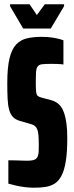

<svg xmlns="http://www.w3.org/2000/svg" viewBox="-20 -868 345 896"><path d="M138 8Q120 8 98.5 5.5Q77 3 56.5 -1.5Q36 -6 19 -11V-120Q38 -120 54 -119.5Q70 -119 83.5 -118.5Q97 -118 106 -118Q123 -118 134 -120.5Q145 -123 150 -129Q155 -134 157.5 -142Q160 -150 160.5 -162.5Q161 -175 161 -191Q161 -218 159.5 -236Q158 -254 154 -264Q150 -274 143 -280Q136 -286 124 -289L72 -304Q52 -310 40.5 -322Q29 -334 23 -355Q17 -376 15.5 -407Q14 -438 14 -481Q14 -553 24.5 -596Q35 -639 55.5 -660.5Q76 -682 105.5 -689Q135 -696 173 -696Q204 -696 225 -692.5Q246 -689 259 -685.5Q272 -682 276 -680V-567Q272 -568 265 -568.5Q258 -569 247 -569.5Q236 -570 220 -570Q190 -570 175 -568Q160 -566 154 -555Q149 -547 148 -530.5Q147 -514 147 -487Q147 -455 148.5 -440.5Q150 -426 155.5 -421Q161 -416 172 -413L217 -401Q225 -399 233 -395.5Q241 -392 249 -386Q257 -380 264 -371Q273 -359 279.5 -340Q286 -321 290 -292.5Q294 -264 294 -223Q294 -158 287 -115Q280 -72 266.5 -47Q253 -22 234 -10.5Q215 1 191 4.5Q167 8 138 8ZM88 -735 27 -839V-848H118L152 -798L189 -848H279V-839L217 -735Z"/></svg>

Font: Saira UltraCondensed Black
Style: Regular
Weight: 900
Width: 1
Designer: Hector Gatti with collaboration of the Omnibus-Type team
Foundry: Omnibus-Type
Version: Version 1.101